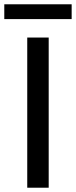

<svg xmlns="http://www.w3.org/2000/svg" viewBox="-38 -875 354 895"><path d="M296 -855V-786H-18V-855ZM89 -700H189V0H89Z"/></svg>

Font: Voces
Style: Regular
Weight: 400
Designer: Ana Paula Megda, Pablo Ugerman
Foundry: Ana Paula Megda, Pablo Ugerman
Version: Version 1.100